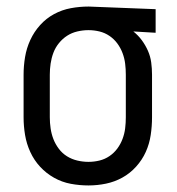

<svg xmlns="http://www.w3.org/2000/svg" viewBox="-20 -558 540 586"><path d="M250 8Q277 8 303.5 2.5Q330 -3 353.5 -16Q377 -29 395.5 -49.5Q414 -70 425 -94.5Q436 -119 440 -146Q444 -173 444 -200V-330Q444 -349 441.5 -367.5Q439 -386 431.5 -403Q424 -420 413 -435Q402 -450 387 -462L455 -458V-530L251 -538H250Q223 -538 196 -533Q169 -528 145 -515Q121 -502 102.5 -481.5Q84 -461 72.5 -436Q61 -411 56.5 -384Q52 -357 52 -330V-200Q52 -173 56.5 -146Q61 -119 72.5 -94Q84 -69 102.5 -49Q121 -29 145 -15.5Q169 -2 196 3Q223 8 250 8ZM250 -64Q233 -64 216 -68Q199 -72 184.5 -81Q170 -90 159.5 -104Q149 -118 143 -133.5Q137 -149 134.5 -166Q132 -183 132 -200V-330Q132 -347 134.5 -364Q137 -381 143 -397Q149 -413 160 -426.5Q171 -440 185 -449Q199 -458 216 -462Q233 -466 250 -466Q267 -466 283.5 -462Q300 -458 314 -448.5Q328 -439 338 -425.5Q348 -412 354 -396Q360 -380 362 -363.5Q364 -347 364 -330V-200Q364 -183 362 -166.5Q360 -150 354 -134Q348 -118 338 -104.5Q328 -91 314 -81.5Q300 -72 283.5 -68Q267 -64 250 -64Q250 -64 250 -64Q250 -64 250 -64Z"/></svg>

Font: Iosevka SS09
Style: Regular
Weight: 400
Monospace: yes
Designer: Belleve Invis
Foundry: Belleve Invis
Version: Version 5.2.1; ttfautohint (v1.8.3)